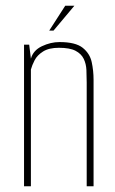

<svg xmlns="http://www.w3.org/2000/svg" viewBox="-20 -651 401 671"><path d="M64 0V-495H82L88 -446Q96 -475 126.5 -489.5Q157 -504 188 -504Q244 -504 269 -484Q294 -464 300.5 -434Q307 -404 307 -372V0H283V-363Q283 -385 282 -406.5Q281 -428 272.5 -445.5Q264 -463 244 -473.5Q224 -484 186 -484Q151 -484 130.5 -471Q110 -458 101 -440.5Q92 -423 88 -408V0ZM152 -544 208 -631H240L167 -544Z"/></svg>

Font: Alumni Sans Thin Thin
Style: Regular
Weight: 250
Version: Version 1.018